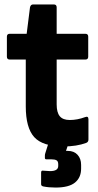

<svg xmlns="http://www.w3.org/2000/svg" viewBox="-20 -647 441 864"><path d="M266 12Q172 12 134 -30Q96 -72 96 -168V-379H24Q11 -379 11 -392V-482Q11 -495 24 -495H100L115 -614Q118 -627 129 -627H222Q235 -627 235 -614V-495H364Q377 -495 377 -482V-392Q377 -379 364 -379H235V-177Q235 -141 249 -124Q263 -107 294 -107Q328 -107 363 -120Q378 -126 378 -110V-19Q378 -8 368 -4Q325 12 266 12ZM230 197Q199 197 175 192Q165 190 165 182V130Q165 119 174 121Q180 121 189 122Q198 123 205 123Q242 123 242 100V92Q242 79 234.5 74.5Q227 70 211 70H189Q182 70 182 64Q182 59 182 53Q182 47 184 42L209 -38Q212 -46 221 -46H293Q303 -46 299 -33L277 32H285Q313 32 329 49.5Q345 67 345 95V112Q345 152 317.5 174.5Q290 197 230 197Z"/></svg>

Font: Sofia Sans ExtraBold
Style: Regular
Weight: 800
Designer: Botio Nikoltchev, Ani Petrova
Foundry: lettersoup
Version: Version 4.101; ttfautohint (v1.8.4.7-5d5b)